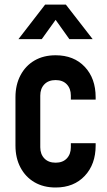

<svg xmlns="http://www.w3.org/2000/svg" viewBox="-20 -800 465 832"><path d="M221 12.5Q168.5 12.5 129.5 -10.2Q90.5 -33 68.8 -74Q47 -115 47 -169.5V-378.5Q47 -432.5 68.8 -473.8Q90.5 -515 129.5 -537.8Q168.5 -560.5 221 -560.5Q300 -560.5 347.2 -510.5Q394.5 -460.5 394.5 -378.5V-368.5H287V-386Q287 -416 269.5 -434.5Q252 -453 221 -453Q190 -453 172.2 -434.5Q154.5 -416 154.5 -386V-162Q154.5 -132 172.2 -113.5Q190 -95 221 -95Q252 -95 269.5 -113.5Q287 -132 287 -162V-179.5H394.5V-169.5Q394.5 -88 347.2 -37.8Q300 12.5 221 12.5ZM60 -630.5 175.5 -780H265.5L381.5 -630.5H280.5L221 -714L161 -630.5Z"/></svg>

Font: Mohave SemiBold
Style: Regular
Weight: 600
Designer: Gumpita Rahayu
Foundry: Tokotype
Version: Version 2.003